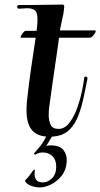

<svg xmlns="http://www.w3.org/2000/svg" viewBox="-20 -591 439 840"><path d="M197 7Q144 7 120 -21.5Q96 -50 96 -108Q96 -118 96.5 -128Q97 -138 98 -149Q106 -224 116 -291.5Q126 -359 136 -426H72Q68 -426 71.5 -433.5Q75 -441 81.5 -448.5Q88 -456 92 -456H140Q141 -470 142.5 -479Q144 -488 144 -506Q144 -535 133.5 -545Q123 -555 97 -555Q90 -555 82 -554Q74 -553 64 -553H63Q55 -553 55 -561Q55 -569 64 -569H103Q136 -569 177.5 -570Q219 -571 253 -571Q261 -571 261 -563Q261 -559 260 -550.5Q259 -542 257 -529Q256 -523 252 -506.5Q248 -490 242 -458H394Q401 -458 397.5 -450Q394 -442 386.5 -434Q379 -426 374 -426H238Q238 -422 234 -394Q230 -366 224 -325Q218 -284 211.5 -239Q205 -194 200 -157Q198 -144 195.5 -125Q193 -106 193 -88Q193 -64 201.5 -45.5Q210 -27 236 -27Q265 -27 286.5 -57.5Q308 -88 321 -128Q332 -160 339 -194Q346 -228 348 -247Q348 -256 355 -256Q365 -256 362 -243L347 -170Q338 -126 323.5 -87Q309 -48 283.5 -23Q258 2 216 6Q211 7 206.5 7Q202 7 197 7ZM156 229Q138 229 120.5 223.5Q103 218 93 207Q87 199 93 195Q101 187 108 178Q115 169 119 163Q126 151 133 151Q133 150 132 159Q131 168 131 171Q131 173 132 179.5Q133 186 136 192Q141 201 149.5 204Q158 207 168 207Q189 207 207.5 189Q226 171 226 138Q226 109 209.5 92.5Q193 76 167 76Q160 76 151 78Q142 80 136 85Q133 87 130.5 84Q128 81 129 80Q144 63 153.5 51.5Q163 40 171 26.5Q179 13 191 -11H218Q212 -1 200.5 17.5Q189 36 182 48Q190 45 202 45Q242 45 258 66Q274 87 272 116Q269 155 248 180Q227 205 201 217Q175 229 156 229Z"/></svg>

Font: Tapestry
Style: Regular
Weight: 400
Designer: Robert E. Leuschke
Foundry: Robert E. Leuschke
Version: Version 1.010; ttfautohint (v1.8.4.7-5d5b)